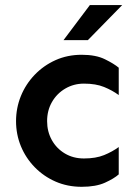

<svg xmlns="http://www.w3.org/2000/svg" viewBox="-20 -719 523 754"><path d="M300.8 14.6Q245.1 14.6 198.2 -5.9Q151.4 -26.4 116.2 -62.5Q81.1 -98.6 62 -145Q43 -191.4 43 -243.2Q43 -294.9 62 -341.8Q81.1 -388.7 116.2 -425.3Q151.4 -461.9 198.2 -482.9Q245.1 -503.9 300.8 -503.9Q356.4 -503.9 392.1 -486.3Q427.7 -468.8 446.3 -453.1V-345.7Q420.9 -364.3 388.7 -377.4Q356.4 -390.6 309.6 -390.6Q269.5 -390.6 236.3 -371.1Q203.1 -351.6 184.1 -318.4Q165 -285.2 165 -243.2Q165 -202.1 183.6 -168.9Q202.1 -135.7 234.9 -116.2Q267.6 -96.7 309.6 -96.7Q356.4 -96.7 388.7 -109.9Q420.9 -123 446.3 -141.6V-34.2Q427.7 -17.6 392.1 -1.5Q356.4 14.6 300.8 14.6ZM229.5 -561.5 333 -699.2H460L325.2 -561.5Z"/></svg>

Font: Sen SemiBold
Style: Regular
Weight: 600
Designer: Kosal Sen, Philatype
Foundry: Philatype
Version: Version 2.000;gftools[0.9.31]